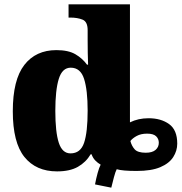

<svg xmlns="http://www.w3.org/2000/svg" viewBox="-20 -780 837 885"><path d="M418 70Q423 43 430 17.5Q437 -8 444 -21Q430 -29 419 -40.5Q408 -52 402 -69H398Q376 -32 339 -11Q302 10 243 10Q146 10 92.5 -56.5Q39 -123 39 -267Q39 -412 92 -480.5Q145 -549 240 -549Q295 -549 327.5 -530Q360 -511 381 -482H386Q385 -505 384.5 -536Q384 -567 384 -596V-641Q384 -680 360.5 -689.5Q337 -699 304 -699H296V-760H579V-216Q617 -235 665 -235Q722 -235 759.5 -208Q797 -181 797 -118Q797 -85 778.5 -56Q760 -27 719 -9.5Q678 8 610 8Q544 8 518 0Q512 11 505 37.5Q498 64 493 85ZM305 -73Q351 -73 367.5 -121.5Q384 -170 384 -270Q384 -365 367.5 -416.5Q351 -468 306 -468Q267 -468 251 -416.5Q235 -365 235 -269Q235 -171 251 -122Q267 -73 305 -73ZM652 -76Q682 -76 697 -89Q712 -102 712 -122Q712 -140 699.5 -152Q687 -164 658 -164Q630 -164 610.5 -153.5Q591 -143 581 -130Q587 -107 601 -91.5Q615 -76 652 -76Z"/></svg>

Font: Noto Serif Black
Style: Regular
Weight: 900
Designer: Monotype Design Team
Foundry: Monotype Imaging Inc.
Version: Version 2.014; ttfautohint (v1.8.4.7-5d5b)